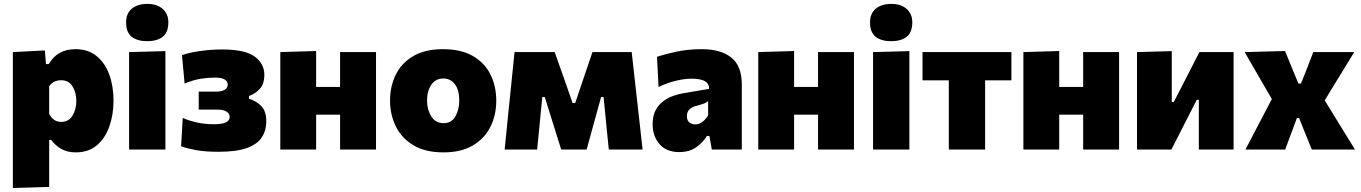

<svg xmlns="http://www.w3.org/2000/svg" viewBox="-20 -768 6988 986"><path d="M46 197.5V-500.5L210.5 -509L216 -439H230.5Q275 -515.5 367.5 -515.5Q432.5 -515.5 476 -480.2Q519.5 -445 541.2 -385Q563 -325 563 -250.5Q563 -181 542.2 -120.5Q521.5 -60 478.5 -22.8Q435.5 14.5 369 14.5Q326 14.5 295.5 -2.8Q265 -20 242.5 -49.5H232.5V192ZM294.5 -142Q333.5 -142 352.8 -175Q372 -208 372 -249Q372 -292.5 352.5 -324.2Q333 -356 294 -356Q255 -356 232.5 -325.5V-183.5Q241 -165.5 256.5 -153.8Q272 -142 294.5 -142Z M643 0V-500.5L829.5 -505.5V0ZM735.5 -556.5Q685.5 -556.5 656.5 -579Q627.5 -601.5 627.5 -653.5Q627.5 -698.5 656.8 -723.2Q686 -748 736.5 -748Q786.5 -748 815.5 -722.2Q844.5 -696.5 844.5 -653.5Q844.5 -601.5 815.5 -579Q786.5 -556.5 735.5 -556.5Z M1101.5 11.5Q1031.5 11.5 984.5 2.5Q937.5 -6.5 910 -17L918.5 -162.5Q943.5 -150.5 986.2 -140.2Q1029 -130 1078.5 -130Q1121.5 -130 1140.5 -139.8Q1159.5 -149.5 1159.5 -168.5Q1159.5 -184.5 1143.8 -194.8Q1128 -205 1098.5 -205H1000.5V-297.5H1090Q1117.5 -297.5 1133.5 -306.8Q1149.5 -316 1149.5 -334Q1149.5 -350 1134 -359.8Q1118.5 -369.5 1082.5 -369.5Q1047.5 -369.5 1010.2 -363.5Q973 -357.5 928 -339L914.5 -484.5Q947 -497 1004.8 -505.5Q1062.5 -514 1121 -514Q1238.5 -514 1288 -477.5Q1337.5 -441 1337.5 -384Q1337.5 -337.5 1314 -311.8Q1290.5 -286 1258.5 -275V-261Q1293 -251 1320.2 -225Q1347.5 -199 1347.5 -143.5Q1347.5 -98.5 1325.2 -63.5Q1303 -28.5 1249.5 -8.5Q1196 11.5 1101.5 11.5Z M1419.5 0V-500.5L1603.5 -506V-321.5H1726.5V-500.5H1911V0H1726.5V-179H1603.5V0Z M2258.5 14.5Q2162.5 14.5 2101.8 -22.8Q2041 -60 2012 -120.5Q1983 -181 1983 -251Q1983 -326 2013 -385.8Q2043 -445.5 2103.2 -480.5Q2163.5 -515.5 2254.5 -515.5Q2348 -515.5 2408.8 -480.2Q2469.5 -445 2499 -385Q2528.5 -325 2528.5 -251Q2528.5 -175 2497.5 -114.8Q2466.5 -54.5 2406.5 -20Q2346.5 14.5 2258.5 14.5ZM2258 -135.5Q2299 -135.5 2318.8 -170.5Q2338.5 -205.5 2338.5 -251Q2338.5 -306.5 2315.8 -335.8Q2293 -365 2257 -365Q2216.5 -365 2194.8 -332.5Q2173 -300 2173 -251Q2173 -205.5 2194.8 -170.5Q2216.5 -135.5 2258 -135.5Z M2571.5 0Q2577 -54 2582.5 -107.5Q2588 -161 2593 -214L2600 -281Q2605.5 -335.5 2611.2 -390.8Q2617 -446 2622.5 -500.5H2828.5Q2840.5 -467.5 2852 -434.2Q2863.5 -401 2875.5 -368L2920.5 -239H2934L2977.5 -368Q2989 -401.5 3000.2 -434.8Q3011.5 -468 3022.5 -500.5H3224Q3230 -447 3236.2 -391Q3242.5 -335 3248.5 -281.5L3256.5 -210.5Q3262 -160.5 3268 -107.2Q3274 -54 3280 0H3106.5Q3102 -41.5 3098 -83Q3094 -124.5 3090 -165.5L3079.5 -270H3067L3036.5 -159.5Q3025.5 -119.5 3014.5 -79.8Q3003.5 -40 2992.5 0H2862Q2849.5 -40 2837.2 -79Q2825 -118 2813 -156.5L2777.5 -270H2765L2755 -168.5Q2751 -126 2746.8 -84Q2742.5 -42 2738.5 0Z M3468 13Q3402 13 3366.8 -28Q3331.5 -69 3331.5 -130Q3331.5 -173.5 3347 -202.2Q3362.5 -231 3386.8 -248.8Q3411 -266.5 3438 -275.8Q3465 -285 3488 -289L3621.5 -311.5Q3624 -364 3531.5 -364Q3497 -364 3452 -353.5Q3407 -343 3362 -321L3354 -476.5Q3391.5 -489 3451.5 -502.2Q3511.5 -515.5 3584.5 -515.5Q3681 -515.5 3735.2 -472.8Q3789.5 -430 3789.5 -334V0H3635.5L3623 -70H3610.5Q3591 -37.5 3555.8 -12.2Q3520.5 13 3468 13ZM3550.5 -129Q3569 -129 3586.5 -141.8Q3604 -154.5 3616.5 -175.5V-249Q3609 -242 3596.5 -236.8Q3584 -231.5 3552.5 -223.5Q3533.5 -218.5 3520.5 -206Q3507.5 -193.5 3507.5 -171.5Q3507.5 -148.5 3521 -138.8Q3534.5 -129 3550.5 -129Z M3874 0V-500.5L4058 -506V-321.5H4181V-500.5H4365.5V0H4181V-179H4058V0Z M4463.5 0V-500.5L4650 -505.5V0ZM4556 -556.5Q4506 -556.5 4477 -579Q4448 -601.5 4448 -653.5Q4448 -698.5 4477.2 -723.2Q4506.5 -748 4557 -748Q4607 -748 4636 -722.2Q4665 -696.5 4665 -653.5Q4665 -601.5 4636 -579Q4607 -556.5 4556 -556.5Z M4852.5 0V-355.5H4717.5V-500.5H5174V-355.5H5039V0Z M5235.5 0V-500.5L5419.5 -506V-321.5H5542.5V-500.5H5727V0H5542.5V-179H5419.5V0Z M5819 0V-500.5L5997.5 -505.5V-244.5H6008L6065.5 -356Q6084 -392 6102.5 -428.5Q6121 -465 6139.5 -500.5H6315V0H6136.5V-255.5H6126L6070 -146Q6051.5 -109.5 6032.8 -72.8Q6014 -36 5995.5 0Z M6376 0Q6394 -35 6407.8 -61.2Q6421.5 -87.5 6433.8 -111Q6446 -134.5 6460 -161L6511.5 -259.5L6459 -349.5Q6437.5 -387 6418.2 -420.2Q6399 -453.5 6372 -500.5L6579 -506Q6590.5 -478.5 6600.5 -454.2Q6610.5 -430 6621 -403.5L6648 -339H6661L6686.5 -402.5Q6696.5 -429 6705.2 -451.2Q6714 -473.5 6724.5 -500.5H6934.5Q6914.5 -467.5 6900 -443.8Q6885.5 -420 6872.2 -398.5Q6859 -377 6843 -351L6783 -252.5L6840.5 -159Q6863.5 -121.5 6885.2 -86.2Q6907 -51 6938.5 0H6716.5Q6706.5 -25 6698.2 -45.8Q6690 -66.5 6679.5 -91.5L6651.5 -161.5H6640L6615.5 -95.5Q6605.5 -69 6597.8 -48.2Q6590 -27.5 6580 0Z"/></svg>

Font: Commissioner ExtraBold
Style: Regular
Weight: 800
Designer: Kostas Bartsokas
Foundry: Kostas Bartsokas
Version: Version 1.000; ttfautohint (v1.8.3)